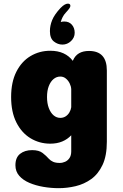

<svg xmlns="http://www.w3.org/2000/svg" viewBox="-20 -758 659 1027"><path d="M294.5 248.5Q253 248.5 212 241.5Q171 234.5 137 220Q103 205.5 82.8 182.2Q62.5 159 62.5 126Q62.5 84.5 87.5 64.8Q112.5 45 152 45Q188.5 45 208.2 60.5Q228 76 241 91Q250.5 101.5 264.2 107.5Q278 113.5 299.5 113.5Q314.5 113.5 328.5 107.2Q342.5 101 351.8 87.2Q361 73.5 361 51.5V-34.5Q341 -13 312.8 -1.2Q284.5 10.5 249 10.5Q191 10.5 143.2 -18.5Q95.5 -47.5 67.5 -103.2Q39.5 -159 39.5 -239Q39.5 -319 67.5 -374.2Q95.5 -429.5 143.2 -458Q191 -486.5 249 -486.5Q289.5 -486.5 319.5 -472.8Q349.5 -459 369.5 -432.5L370.5 -435Q392 -485.5 456 -485.5Q551.5 -485.5 551.5 -381V0Q551.5 75.5 528.5 124.2Q505.5 173 467.8 200Q430 227 384.5 237.8Q339 248.5 294.5 248.5ZM302.5 -127.5Q318.5 -127.5 331 -135.5Q343.5 -143.5 351.2 -156.8Q359 -170 361 -184.5V-281.5Q360 -297 352.5 -312.2Q345 -327.5 332.2 -338Q319.5 -348.5 302.5 -348.5Q282.5 -348.5 266.5 -335.2Q250.5 -322 241 -297.5Q231.5 -273 231.5 -239Q231.5 -205.5 241 -180.2Q250.5 -155 266.5 -141.2Q282.5 -127.5 302.5 -127.5ZM314 -519.5Q289 -519.5 268 -536.2Q247 -553 247 -591.5Q247 -621 259 -650.5Q271 -680 303.5 -715Q316 -728 325.8 -733.2Q335.5 -738.5 343 -738.5Q356.5 -738.5 356.5 -726.5Q356.5 -721 350.8 -712.8Q345 -704.5 332 -690.5Q321.5 -679.5 314.8 -666Q308 -652.5 305 -640Q306.5 -641 311.8 -642Q317 -643 323.5 -643Q349.5 -643 364.5 -625.8Q379.5 -608.5 379.5 -582.5Q379.5 -557 359.8 -538.2Q340 -519.5 314 -519.5Z"/></svg>

Font: Sono Monospace ExtraBold
Style: Regular
Weight: 800
Version: Version 2.112